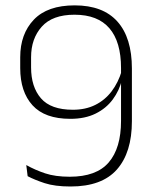

<svg xmlns="http://www.w3.org/2000/svg" viewBox="-20 -668 560 698"><path d="M251.5 -648.5Q354.5 -648.5 407 -589.5Q459.5 -530.5 459.5 -419V-227.5Q459.5 -113.5 405 -51.8Q350.5 10 236.5 10Q179.5 10 142.2 -2.2Q105 -14.5 80.5 -27.5L75.5 -68Q107.5 -50 144.2 -37.8Q181 -25.5 233.5 -25.5Q330.5 -25.5 375.2 -77.5Q420 -129.5 420 -228.5V-420.5Q420 -516 377.8 -565.2Q335.5 -614.5 251 -614.5Q170.5 -614.5 131.8 -571Q93 -527.5 93 -460V-423Q93 -352 129 -310.5Q165 -269 245 -269Q291 -269 326.2 -286.5Q361.5 -304 385.8 -336Q410 -368 422.5 -410L432 -378.5H423.5Q414 -339 390 -306.5Q366 -274 327.5 -255Q289 -236 235.5 -236Q143 -236 98.2 -285.2Q53.5 -334.5 53.5 -420.5V-460Q53.5 -544.5 103 -596.5Q152.5 -648.5 251.5 -648.5Z"/></svg>

Font: Anek Bangla
Style: Extra-light
Weight: 200
Designer: Sulekha Rajkumar (Bangla), Yesha Goshar (Latin)
Foundry: Ek Type
Version: Version 1.002;March 21, 2022;FontCreator 13.0.0.2683 64-bit